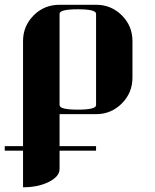

<svg xmlns="http://www.w3.org/2000/svg" viewBox="-20 -481 655 809"><path d="M0 134.8H77.1V-308.1Q77.1 -371.6 122.1 -416.5Q166.5 -460.9 231 -460.9H384.8Q448.7 -460.9 493.7 -416Q538.1 -371.6 538.1 -308.1V-153.8Q538.1 -89.8 493.2 -44.9Q448.2 0 384.8 0H231V134.8H384.8V153.8H231V231Q231 262.7 185.5 285.6Q140.6 308.1 77.1 308.1V153.8H0ZM231 -38.1Q231 -19 308.1 -19Q384.8 -19 384.8 -38.1V-422.9Q384.8 -441.9 308.1 -441.9Q231 -441.9 231 -422.9Z"/></svg>

Font: Hjet
Style: Regular
Weight: 400
Designer: T. Christopher White
Version: Version 1.2